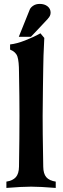

<svg xmlns="http://www.w3.org/2000/svg" viewBox="-20 -945 318 967"><path d="M194.8 -361.3Q194.3 -304.7 197.8 -105.5Q198.2 -70.3 213.1 -52.7Q228 -35.2 260.7 -30.3V1.5Q181.6 -4.9 136.7 -4.9Q91.3 -4.9 12.2 1.5V-30.3Q44.4 -35.2 59.8 -52.7Q75.2 -70.3 75.7 -105.5Q78.1 -257.8 78.1 -361.3Q78.1 -451.2 75.7 -580.6Q75.7 -635.7 67.9 -659.7Q60.1 -683.6 30.8 -695.3V-721.2Q63.5 -724.6 106.2 -741.2Q148.9 -757.8 183.6 -777.3L203.1 -753.9Q197.8 -650.9 197.8 -604Q197.8 -585.9 196.3 -504.9Q194.8 -423.8 194.8 -361.3ZM135.7 -759.8H74.7L129.9 -897Q134.3 -907.7 147.7 -916.5Q161.1 -925.3 180.2 -925.3Q204.1 -925.3 219.5 -913.1Q234.9 -900.9 234.9 -881.3Q234.9 -864.7 221.2 -851.1H221.7Q208 -836.4 179 -805.4Q149.9 -774.4 135.7 -759.8Z"/></svg>

Font: Flanker
Style: Bold
Weight: 700
Designer: Flanker
Foundry: Flanker
Version: Version 2.021